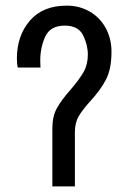

<svg xmlns="http://www.w3.org/2000/svg" viewBox="-20 -662 460 682"><path d="M376 -478Q376 -417 356.5 -379.5Q337 -342 301 -303Q273 -272 259.5 -249Q246 -226 246 -192V0H166V-207Q166 -249 182.5 -278.5Q199 -308 232 -345Q262 -380 277 -406.5Q292 -433 292 -468Q292 -503 275 -537Q258 -571 210 -571Q159 -571 141 -532.5Q123 -494 123 -447Q123 -437 123.5 -430.5Q124 -424 124 -422H43Q42 -425 41 -434.5Q40 -444 40 -454Q40 -535 86 -588.5Q132 -642 217 -642Q262 -642 298.5 -621Q335 -600 355.5 -562.5Q376 -525 376 -478Z"/></svg>

Font: Pragati Narrow
Style: Regular
Weight: 400
Designer: Hector Gatti, Marcela Romero, Pablo Cosgaya and Nicolas Silva
Foundry: Omnibus-Type
Version: Version 1.010; ttfautohint (v1.3)